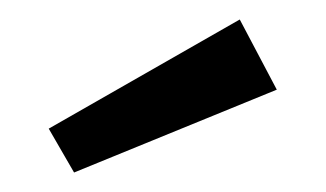

<svg xmlns="http://www.w3.org/2000/svg" viewBox="-20 -817 334 197"><path d="M264 -725 56 -640 30 -685 226 -797Z"/></svg>

Font: FiraSans
Style: Regular
Weight: 350
Designer: Carrois Corporate & Edenspiekermann AG
Foundry: Carrois Corporate GbR & Edenspiekermann AG
Version: Version 3.106;PS 003.106;hotconv 1.0.70;makeotf.lib2.5.58329